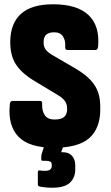

<svg xmlns="http://www.w3.org/2000/svg" viewBox="-20 -683 517 898"><path d="M232 8Q116 8 66 -44Q16 -96 26 -195Q27 -211 39 -211H167Q179 -211 177 -196Q176 -163 190 -143.5Q204 -124 235 -124Q266 -124 280 -136Q294 -148 294 -174Q294 -188 289.5 -199.5Q285 -211 275 -220.5Q265 -230 248 -240L140 -305Q79 -342 53 -384Q27 -426 28 -490Q29 -574 78.5 -618.5Q128 -663 228 -663Q341 -663 394 -612.5Q447 -562 439 -467Q438 -449 426 -449H296Q283 -449 285 -467Q287 -493 274.5 -512.5Q262 -532 234 -532Q209 -532 196.5 -521Q184 -510 184 -487Q183 -464 195 -449.5Q207 -435 231 -422L339 -359Q380 -334 404.5 -307.5Q429 -281 439.5 -249.5Q450 -218 449 -172Q449 -83 398 -37.5Q347 8 232 8ZM225 195Q208 195 193 193.5Q178 192 167 190Q161 188 159 186.5Q157 185 157 180V123Q157 113 166 114Q171 115 177.5 115.5Q184 116 191 116Q207 116 214.5 110Q222 104 222 95V88Q222 76 214.5 72.5Q207 69 193 69H180Q173 69 173 63Q173 58 173 51Q173 44 174 40L200 -42Q204 -51 213 -51H281Q295 -51 290 -38L266 29H274Q302 29 317 46Q332 63 332 90V109Q332 148 307 171.5Q282 195 225 195Z"/></svg>

Font: Sofia Sans Condensed Black
Style: Regular
Weight: 900
Designer: Botio Nikoltchev, Ani Petrova
Foundry: lettersoup
Version: Version 4.101